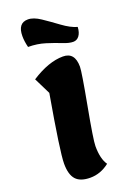

<svg xmlns="http://www.w3.org/2000/svg" viewBox="-190 -1078 803 1169"><g transform="rotate(-20 211.5 -493.0)"><path d="M367 -788Q340 -788 300.5 -804Q261 -820 208.5 -836.5Q156 -853 97 -853Q87 -893 87 -926Q87 -1011 153 -1011Q189 -1011 233.5 -981Q278 -951 329 -913.5Q380 -876 423 -864Q421 -828 406 -808Q391 -788 367 -788ZM182 25Q118 25 89 -7Q60 -39 60 -110Q60 -185 123 -546L70 -653Q183 -726 276 -726Q353 -726 353 -632Q353 -599 314.5 -392Q276 -185 276 -145Q276 -62 306 -20Q249 25 182 25Z"/></g></svg>

Font: Lemonada
Style: Bold
Weight: 700
Designer: Mohamed Gaber (Arabic), Eduardo Tunni (Latin)
Foundry: Kief Type Foundry
Version: Version 4.004